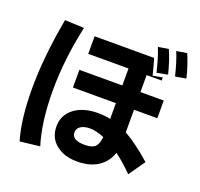

<svg xmlns="http://www.w3.org/2000/svg" viewBox="-152 -1026 1305 1255"><g transform="rotate(20 500.0 -398.5)"><path d="M117.2 -787.1 251 -781.2Q199.2 -545.9 199.2 -327.6Q199.2 -109.4 247.1 43.9L109.4 59.6Q67.4 -79.1 67.4 -296.4Q67.4 -513.7 117.2 -787.1ZM529.3 -290Q574.2 -290 615.2 -281.2V-390.6H316.4V-513.7H615.2V-631.8H335V-753.9H749Q764.6 -701.2 779.3 -641.6L845.7 -653.3V-631.8H741.2V-513.7H903.3V-390.6H741.2V-233.4Q825.2 -186.5 928.7 -94.7L849.6 18.6Q789.1 -43 729.5 -86.9Q708 -20.5 650.9 17.1Q593.8 54.7 504.9 54.7Q416 54.7 358.9 8.8Q301.8 -37.1 301.8 -115.7Q301.8 -194.3 363.8 -242.2Q425.8 -290 529.3 -290ZM425.8 -119.1Q425.8 -64.5 516.6 -64.5Q565.4 -64.5 586.9 -84Q608.4 -103.5 613.3 -154.3Q555.7 -177.7 514.6 -177.7Q473.6 -177.7 449.7 -162.1Q425.8 -146.5 425.8 -119.1ZM747.1 -830.1 819.3 -841.8Q848.6 -777.3 872.1 -682.6L796.9 -668Q770.5 -775.4 747.1 -830.1ZM869.1 -845.7 941.4 -857.4Q972.7 -786.1 993.2 -699.2L918.9 -686.5Q894.5 -787.1 869.1 -845.7Z"/></g></svg>

Font: GenEi M Gothic v2 Bold
Style: Regular
Weight: 700
Version: Version 2.0